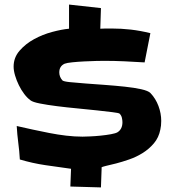

<svg xmlns="http://www.w3.org/2000/svg" viewBox="-20 -774 750 846"><path d="M690.4 -241.2Q690.4 -219.7 686.5 -203.1Q679.7 -168 658.2 -142.6Q636.7 -117.2 608.4 -99.6Q580.1 -82 548.8 -71.3Q517.6 -60.5 491.2 -53.7Q464.8 -46.9 446.8 -43Q428.7 -39.1 426.8 -35.2Q427.7 -34.2 427.7 -34.7Q427.7 -35.2 427.7 -28.8Q427.7 -22.5 426.8 -4.4Q425.8 13.7 424.8 51.8L290 47.9L293 -30.3Q235.4 -38.1 179.2 -46.4Q123 -54.7 67.4 -71.3Q65.4 -108.4 60.5 -145Q55.7 -181.6 53.7 -218.8Q87.9 -210.9 124 -203.1Q160.2 -195.3 197.3 -188Q234.4 -180.7 271.5 -176.3Q308.6 -171.9 343.8 -171.9Q353.5 -171.9 376 -172.9Q398.4 -173.8 422.9 -176.3Q447.3 -178.7 468.8 -182.6Q490.2 -186.5 498 -191.4Q519.5 -205.1 519.5 -235.4Q519.5 -244.1 517.1 -254.9Q514.6 -265.6 506.8 -273.4Q502.9 -276.4 475.1 -279.8Q447.3 -283.2 407.2 -287.6Q367.2 -292 320.3 -296.4Q273.4 -300.8 231 -306.2Q188.5 -311.5 156.2 -317.9Q124 -324.2 114.3 -332Q99.6 -342.8 86.4 -360.4Q73.2 -377.9 63 -398.9Q52.7 -419.9 46.4 -441.4Q40 -462.9 40 -480.5Q40 -520.5 66.4 -550.8Q92.8 -581.1 130.4 -601.6Q168 -622.1 210 -633.3Q252 -644.5 284.2 -647.5V-753.9L424.8 -738.3L421.9 -647.5Q434.6 -648.4 446.8 -648.4Q459 -648.4 470.7 -648.4Q514.6 -648.4 556.6 -643.6Q598.6 -638.7 642.6 -627.9Q636.7 -595.7 629.9 -563.5Q623 -531.2 617.2 -499Q572.3 -502 527.8 -503.9Q483.4 -505.9 439.5 -505.9Q428.7 -505.9 403.8 -505.4Q378.9 -504.9 351.1 -503.4Q323.2 -502 298.8 -499.5Q274.4 -497.1 264.6 -493.2Q241.2 -482.4 241.2 -455.1Q241.2 -435.5 254.9 -419.9Q259.8 -415 288.1 -412.1Q316.4 -409.2 356.4 -406.2Q396.5 -403.3 442.4 -399.9Q488.3 -396.5 529.8 -392.1Q571.3 -387.7 602.1 -380.9Q632.8 -374 642.6 -364.3Q666 -339.8 678.2 -307.1Q690.4 -274.4 690.4 -241.2Z"/></svg>

Font: Slackey
Style: Regular
Weight: 400
Designer: Squid
Foundry: Font Diner, Inc DBA Sideshow
Version: Version 1.001